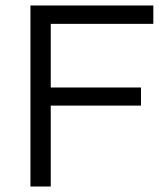

<svg xmlns="http://www.w3.org/2000/svg" viewBox="-20 -680 604 700"><path d="M91 0V-660H539V-593H165V-361H494V-295H165V0Z"/></svg>

Font: Bricolage Grotesque 12pt Light
Style: Regular
Weight: 300
Designer: Mathieu Triay
Foundry: Atelier Triay
Version: Version 1.001; ttfautohint (v1.8.4.7-5d5b);gftools[0.9.33.de